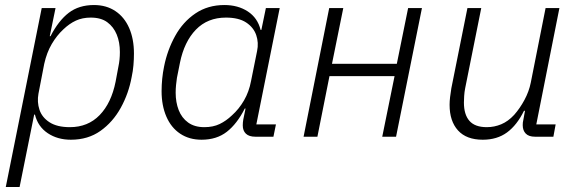

<svg xmlns="http://www.w3.org/2000/svg" viewBox="-20 -544 2299 764"><path d="M3 200 146 -512H201L178 -400H181Q213 -462 253.5 -493Q294 -524 354 -524Q403 -524 439 -500Q475 -476 494 -432.5Q513 -389 513 -331Q513 -308 511 -284.5Q509 -261 504 -238Q492 -172 460.5 -115Q429 -58 379.5 -23Q330 12 262 12Q209 12 170 -14Q131 -40 119 -88H116L58 200ZM258 -38Q330 -38 376.5 -86Q423 -134 440 -219L451 -278Q454 -292 455.5 -306.5Q457 -321 457 -337Q457 -376 444.5 -406.5Q432 -437 407 -455.5Q382 -474 341 -474Q308 -474 282 -462Q256 -450 232 -427Q206 -403 186 -369Q166 -335 156 -290L133 -171Q127 -138 137 -107.5Q147 -77 177 -57.5Q207 -38 258 -38Z M1068 0H996Q971 0 958.5 -12Q946 -24 946 -45Q946 -51 946.5 -56.5Q947 -62 948 -68L957 -112H954Q923 -51 882.5 -19.5Q842 12 782 12Q733 12 697 -12Q661 -36 642 -80Q623 -124 623 -181Q623 -206 625.5 -231Q628 -256 633 -280Q646 -345 677 -401Q708 -457 757.5 -490.5Q807 -524 873 -524Q927 -524 966 -498.5Q1005 -473 1017 -425H1020L1038 -512H1093L1000 -49H1078ZM793 -38Q828 -38 854 -50.5Q880 -63 903 -85Q931 -110 951 -144.5Q971 -179 979 -222L1003 -341Q1010 -374 999.5 -404.5Q989 -435 959.5 -454.5Q930 -474 879 -474Q806 -474 759.5 -426Q713 -378 696 -294L684 -234Q682 -220 680.5 -205.5Q679 -191 679 -175Q679 -137 691 -106Q703 -75 728.5 -56.5Q754 -38 793 -38Z M1188 0 1290 -512H1346L1301 -290H1559L1604 -512H1659L1556 0H1501L1550 -241H1291L1243 0Z M1840 -512H1895L1831 -193Q1828 -178 1827 -162Q1826 -146 1826 -136Q1826 -88 1848 -63Q1870 -38 1917 -38Q1947 -38 1974.5 -49.5Q2002 -61 2026 -87Q2049 -113 2067 -146.5Q2085 -180 2092 -215L2151 -512H2206L2114 -49H2191L2182 0H2109Q2084 0 2072 -12.5Q2060 -25 2060 -46Q2060 -51 2060.5 -56.5Q2061 -62 2063 -70L2069 -103H2065Q2037 -46 1997.5 -17Q1958 12 1901 12Q1836 12 1802.5 -25Q1769 -62 1769 -127Q1769 -141 1771 -158Q1773 -175 1776 -193Z"/></svg>

Font: IBM Plex Sans Light
Style: Italic
Weight: 300
Italic angle: -11.31°
Designer: Mike Abbink, Paul van der Laan, Pieter van Rosmalen
Foundry: Bold Monday
Version: Version 3.201